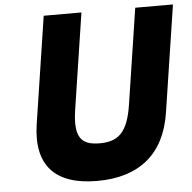

<svg xmlns="http://www.w3.org/2000/svg" viewBox="-57 -882 953 953"><g transform="rotate(-5 420.0 -405.0)"><path d="M839.7 -825H651.7L578.8 -348C557.6 -210 509.5 -170 417.5 -170C325.5 -170 289.6 -210 310.8 -348L383.7 -825H195.7L114.3 -293C83.1 -89 179.2 15 389.2 15C599.2 15 727.1 -89 758.3 -293Z"/></g></svg>

Font: Sztylet
Style: BdObl
Weight: 700
Foundry: Cannot Into Space Fonts, PlusOne Fonts
Version: Version 0.12